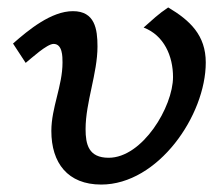

<svg xmlns="http://www.w3.org/2000/svg" viewBox="-20 -484 588 516"><path d="M15 -367 49 -315C64 -327 106 -366 124 -366C148 -366 148 -332 148 -316C148 -253 118 -195 118 -132C118 -46 162 12 252 12C405 12 533 -174 533 -316C533 -389 491 -429 432 -464C405 -446 390 -431 366 -410C421 -389 445 -333 445 -277C445 -197 363 -60 272 -60C218 -60 210 -96 210 -137C210 -209 242 -287 242 -359C242 -406 235 -454 176 -454C118 -454 57 -404 15 -367Z"/></svg>

Font: KpMath
Style: SansBold
Weight: 700
Version: Version 0.66